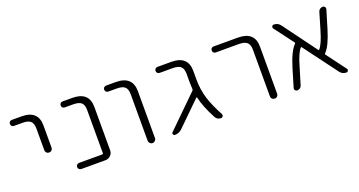

<svg xmlns="http://www.w3.org/2000/svg" viewBox="-36 -1002 2688 1437"><g transform="rotate(-20 1308.0 -283.5)"><path d="M66.4 -497.1Q56.6 -497.1 49.8 -503.9Q43 -510.7 43 -521Q43 -531.2 49.8 -538.1Q56.6 -544.9 66.4 -544.9H143.6Q275.4 -544.9 275.4 -424.8V-248Q275.4 -236.3 267.1 -228Q258.8 -219.7 246.6 -219.7Q234.4 -219.7 226.1 -228Q217.8 -236.3 217.8 -248V-420.9Q217.8 -461.9 198.7 -479.5Q179.7 -497.1 133.8 -497.1Z M622.1 -420.9Q622.1 -461.9 603.5 -479.5Q585 -497.1 538.1 -497.1H471.7Q460.9 -497.1 454.1 -503.9Q447.3 -510.7 447.3 -521Q447.3 -531.2 454.1 -538.1Q460.9 -544.9 471.7 -544.9H547.9Q680.7 -544.9 680.7 -424.8V-79.1Q680.7 -55.7 663.6 -38.6Q646.5 -21.5 623 -21.5H429.7Q419.9 -21.5 412.6 -28.8Q405.3 -36.1 405.3 -45.9Q405.3 -55.7 412.6 -63Q419.9 -70.3 429.7 -70.3H614.3Q622.1 -70.3 622.1 -78.1Z M818.4 -497.1Q807.6 -497.1 800.8 -503.9Q793.9 -510.7 793.9 -521Q793.9 -531.2 800.8 -538.1Q807.6 -544.9 818.4 -544.9H894.5Q1026.4 -544.9 1027.3 -424.8V-50.8Q1027.3 -39.1 1018.6 -30.3Q1009.8 -21.5 998 -21.5Q986.3 -21.5 977.5 -30.3Q968.8 -39.1 968.8 -50.8V-420.9Q968.8 -461.9 949.7 -479.5Q930.7 -497.1 884.8 -497.1Z M1468.8 -355.5Q1468.8 -277.3 1491.2 -203.1Q1511.7 -137.7 1559.6 -47.9Q1561.5 -43 1561.5 -39.1Q1561.5 -34.2 1558.6 -30.3Q1553.7 -21.5 1543.9 -21.5Q1513.7 -21.5 1499 -47.9Q1444.3 -151.4 1427.7 -227.5Q1427.7 -229.5 1425.3 -230Q1422.9 -230.5 1421.9 -229.5L1234.4 -45.9Q1210 -21.5 1174.8 -21.5Q1167 -21.5 1163.1 -30.3Q1161.1 -34.2 1161.1 -37.1Q1161.1 -42 1165 -45.9L1412.1 -288.1Q1417 -293 1416 -300.8Q1414.1 -325.2 1414.1 -352.5V-420.9Q1414.1 -461.9 1395 -479.5Q1376 -497.1 1329.1 -497.1H1227.5Q1216.8 -497.1 1210 -503.9Q1203.1 -510.7 1203.1 -521Q1203.1 -531.2 1210 -538.1Q1216.8 -544.9 1227.5 -544.9H1336.9Q1468.8 -544.9 1468.8 -424.8Z M1673.8 -497.1Q1664.1 -497.1 1657.2 -503.9Q1650.4 -510.7 1650.4 -521Q1650.4 -531.2 1657.2 -538.1Q1664.1 -544.9 1673.8 -544.9H1867.2Q2000 -544.9 2000 -424.8V-50.8Q2000 -38.1 1991.7 -29.8Q1983.4 -21.5 1971.2 -21.5Q1959 -21.5 1950.7 -29.8Q1942.4 -38.1 1942.4 -50.8V-420.9Q1942.4 -461.9 1922.9 -479.5Q1903.3 -497.1 1857.4 -497.1Z M2554.7 -46.9Q2560.5 -39.1 2556.2 -30.3Q2551.8 -21.5 2542 -21.5Q2509.8 -21.5 2491.2 -46.9L2293 -312.5Q2289.1 -318.4 2284.2 -313.5Q2255.9 -282.2 2227.5 -183.6L2186.5 -47.9Q2183.6 -36.1 2173.3 -28.8Q2163.1 -21.5 2151.4 -21.5Q2140.6 -21.5 2133.8 -30.3Q2129.9 -35.2 2129.9 -42Q2129.9 -44.9 2130.9 -47.9L2173.8 -191.4Q2210.9 -313.5 2252.9 -354.5Q2258.8 -359.4 2254.9 -365.2L2139.6 -518.6Q2133.8 -526.4 2138.2 -535.6Q2142.6 -544.9 2153.3 -544.9Q2185.5 -544.9 2205.1 -518.6L2400.4 -253.9Q2404.3 -248 2409.2 -252.9Q2437.5 -284.2 2466.8 -383.8L2506.8 -518.6Q2509.8 -530.3 2520 -537.6Q2530.3 -544.9 2542 -544.9Q2552.7 -544.9 2559.6 -536.1Q2563.5 -531.2 2563.5 -524.4Q2563.5 -521.5 2562.5 -518.6L2519.5 -375Q2482.4 -252.9 2441.4 -211.9Q2435.5 -207 2439.5 -201.2Z"/></g></svg>

Font: irohamaru Light
Style: Regular
Weight: 200
Designer: [Source Han Sans]
Ryoko NISHIZUKA  (kana & ideographs); Paul D. Hunt (Latin, Greek & Cyrillic); Wenlong ZHANG  (bopomofo
Version: Version 1.01